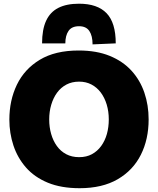

<svg xmlns="http://www.w3.org/2000/svg" viewBox="-20 -1001 852 1036"><path d="M409.5 14.5Q310 14.5 238 -15.2Q166 -45 120.2 -97.2Q74.5 -149.5 52.5 -216Q30.5 -282.5 30.5 -355.5Q30.5 -459.5 71.2 -544Q112 -628.5 194.8 -678.5Q277.5 -728.5 404.5 -728.5Q501 -728.5 572 -699.5Q643 -670.5 689.5 -619.5Q736 -568.5 759 -501Q782 -433.5 782 -356.5Q782 -249.5 740 -165.8Q698 -82 615 -33.8Q532 14.5 409.5 14.5ZM407 -153Q446.5 -153 476 -169Q505.5 -185 526 -213.2Q546.5 -241.5 556.8 -278.2Q567 -315 567 -356.5Q567 -399.5 555.8 -436.8Q544.5 -474 523.8 -501.8Q503 -529.5 473.5 -545Q444 -560.5 407 -560.5Q368.5 -560.5 338.5 -544.8Q308.5 -529 288 -501Q267.5 -473 256.5 -435.8Q245.5 -398.5 245.5 -356.5Q245.5 -315 256 -278.2Q266.5 -241.5 286.8 -213.2Q307 -185 337.2 -169Q367.5 -153 407 -153ZM479.5 -761.5Q479.5 -807.5 462.2 -833.5Q445 -859.5 406.5 -859.5Q367 -859.5 349.8 -834.2Q332.5 -809 332.5 -767H207Q207 -841.5 228.8 -888.8Q250.5 -936 294.8 -958.5Q339 -981 406.5 -981Q505.5 -981 555 -929.8Q604.5 -878.5 604.5 -767Z"/></svg>

Font: Commissioner Thin ExtraBold
Style: Regular
Weight: 800
Version: Version 1.000